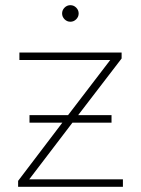

<svg xmlns="http://www.w3.org/2000/svg" viewBox="-20 -722 546 742"><path d="M455 -29V0H50V-23L221 -248H94V-277H243L406 -490H55V-519H450V-496L282 -277H411V-248H260L93 -29ZM220 -670Q220 -683 229.5 -692.5Q239 -702 252 -702Q265 -702 274.5 -692.5Q284 -683 284 -670Q284 -657 274.5 -647.5Q265 -638 252 -638Q239 -638 229.5 -647.5Q220 -657 220 -670Z"/></svg>

Font: Montserrat Alternates ExLight
Style: Regular
Weight: 275
Designer: Julieta Ulanovsky
Foundry: Julieta Ulanovsky
Version: Version 7.200